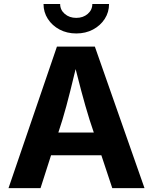

<svg xmlns="http://www.w3.org/2000/svg" viewBox="-20 -967 787 987"><path d="M23.8 0 272.7 -727.5H467.6L722.8 0H557.1L440.5 -351Q419.3 -418.9 397.7 -499.9Q376.1 -580.8 352.2 -676.2H384.5Q361.3 -580.3 341.1 -499Q320.9 -417.6 300.8 -351L188.4 0ZM179.3 -168.8V-285.8H567.3V-168.8ZM372.1 -795Q324.4 -795 286.4 -815.1Q248.3 -835.3 226 -869.8Q203.7 -904.3 203.7 -946.6H289.2Q289.2 -916 312.9 -895.6Q336.6 -875.1 372.1 -875.1Q407.4 -875.1 431 -895.6Q454.6 -916 454.6 -946.6H540.6Q540.6 -904.3 518.4 -869.9Q496.2 -835.5 458.1 -815.2Q420.1 -795 372.1 -795Z"/></svg>

Font: Atlassian Sans
Style: Regular
Weight: 400
Designer: Rasmus Andersson
Foundry: Modifications by Atlassian Pty Ltd, manufactured by rsms
Version: Version 4.001;git-9221beed3